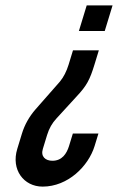

<svg xmlns="http://www.w3.org/2000/svg" viewBox="-20 -468 476 713"><path d="M264.7 -110C301.9 -149.6 313.5 -171.5 330.8 -228L347 -281H251L234.8 -228C227 -202.7 216.3 -181.7 202.5 -165L112 -62C88.3 -34.7 71.5 -4.7 61.5 28L44.1 85C20.5 162 68 225 138.3 225C232.1 225 308.4 149.3 331.4 74L345.5 28H250.5L236.4 74C227.5 103.1 210.1 129 174.6 129C148.6 129 130.4 113.3 139.1 85L155 33C162.3 9 173.9 -11.3 189.6 -28ZM398 -448H302L273 -353H369Z"/></svg>

Font: Din Kursivschrift
Style: Eng
Weight: 400
Version: Version 1.089